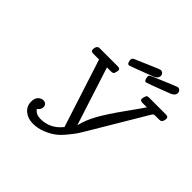

<svg xmlns="http://www.w3.org/2000/svg" viewBox="-209 -1095 1325 1325"><g transform="rotate(45 454.0 -432.0)"><path d="M164.1 -87.9Q164.1 -123 181.2 -138.9Q198.2 -154.8 217.8 -154.8Q232.9 -154.8 242.4 -146Q252 -137.2 252 -122.1Q252 -98.1 228 -80.1Q249 -49.3 293 -48.8Q387.2 -48.8 446.8 -122.1Q449.7 -125 451.2 -126L290 -625H234.9Q210 -625 210 -643.1Q210 -673.8 227.1 -681.2Q231 -683.1 242.2 -683.1H414.1Q438 -683.1 438 -667Q438 -658.2 435.1 -648.9Q432.1 -632.8 425.5 -628.9Q418.9 -625 405.8 -625H367.2L496.1 -225.1L504.9 -198.2Q520 -263.2 559.1 -332.5Q598.1 -401.9 668.5 -499.5Q738.8 -597.2 756.8 -625H715.8Q689.9 -625 689.9 -641.1Q689.9 -647.9 692.9 -658.2Q696.8 -673.3 701.4 -678.2Q706.1 -683.1 721.2 -683.1H883.8Q907.7 -683.1 908.2 -666Q908.2 -642.1 896 -629.9Q890.1 -625 874 -625H838.9Q829.1 -625 824 -622.1Q818.8 -619.1 812 -606.9L582 -220.2Q561 -184.1 548.1 -164.6Q535.2 -145 503.7 -106.4Q472.2 -67.9 443.6 -46.4Q415 -24.9 371.1 -6.8Q327.1 11.2 279.8 11.2Q230 11.2 197 -16.4Q164.1 -43.9 164.1 -87.9ZM443.8 -778.8Q443.8 -793 465.8 -801.8Q468.8 -802.7 470.2 -803.2Q509.3 -820.3 562 -842.8Q635.3 -875 643.1 -875Q656.2 -875 664.1 -866.5Q671.9 -857.9 671.9 -846.2Q671.9 -820.3 636.2 -806.2Q470.2 -742.2 464.8 -742.2Q452.6 -742.2 448.2 -755.6Q443.8 -769 443.8 -778.8ZM636.2 -803.2Q803.2 -874 810.1 -875Q823.2 -875 831.1 -866.5Q838.9 -857.9 838.9 -846.2Q838.9 -820.3 803.2 -806.2Q637.2 -742.2 630.9 -742.2Q618.7 -742.2 614.3 -756.1Q609.9 -770 609.9 -779.1Q609.9 -788.1 615 -792Q620.1 -795.9 636.2 -803.2Z"/></g></svg>

Font: CMU Concrete
Style: Italic
Weight: 500
Italic angle: -14.04°
Version: Version 0.7.0